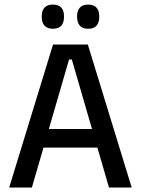

<svg xmlns="http://www.w3.org/2000/svg" viewBox="-20 -838 630 858"><path d="M21 0 217 -639H372.5L568.5 0H467L301 -572H288.5L122.5 0ZM149 -178.5V-261.5H439.5V-178.5ZM216 -709.5Q191.5 -709.5 179 -723.2Q166.5 -737 166.5 -762V-765.5Q166.5 -790.5 179 -804Q191.5 -817.5 216 -817.5Q241.5 -817.5 253.8 -804Q266 -790.5 266 -765.5V-762Q266 -737 253.8 -723.2Q241.5 -709.5 216 -709.5ZM374 -709.5Q349 -709.5 336.8 -723.2Q324.5 -737 324.5 -762V-765.5Q324.5 -790.5 336.8 -804Q349 -817.5 374 -817.5Q399 -817.5 411.2 -804Q423.5 -790.5 423.5 -765.5V-762Q423.5 -737 411.2 -723.2Q399 -709.5 374 -709.5Z"/></svg>

Font: Anek Latin Medium Medium
Style: Regular
Weight: 500
Version: Version 1.003